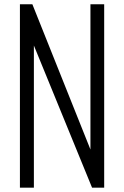

<svg xmlns="http://www.w3.org/2000/svg" viewBox="-20 -860 569 880"><path d="M71.3 0V-840.3H128.4L394.5 -174.8V-840.3H457.5V0H401.9L135.3 -651.4V0Z"/></svg>

Font: Oswald-Light
Style: Light
Weight: 300
Designer: vernon adams
Foundry: vernon adams
Version: Version ; ttfautohint (v0.92.18-e454-dirty) -l 8 -r 50 -G 20